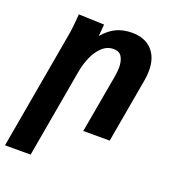

<svg xmlns="http://www.w3.org/2000/svg" viewBox="-165 -670 902 986"><g transform="rotate(20 286.5 -177.0)"><path d="M99.5 -555 239 -550 233.5 -485.5Q267.5 -525.5 304.8 -542.8Q342 -560 389 -560Q459 -560 498 -519.2Q537 -478.5 537 -406.5Q537 -379.5 532 -352.5L470 0H325.5L382.5 -321Q387 -348 387 -369Q387 -404 373.8 -426.5Q360.5 -449 329 -449Q294 -449 267 -424Q240 -399 223 -360.5Q206 -322 198.5 -280L113 206.5H-27L86 -435.5Q95 -486.5 99.5 -555Z"/></g></svg>

Font: JuliaMono ExtraBold
Style: Italic
Weight: 800
Italic angle: -9°
Monospace: yes
Designer: cormullion
Foundry: corm
Version: Version 0.057; ttfautohint (v1.8.4)